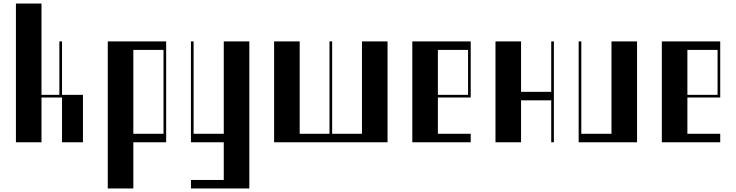

<svg xmlns="http://www.w3.org/2000/svg" viewBox="-20 -804 4160 1085"><path d="M70 -784H214.5V-268H315.5V-570H330.5V-268H448.8V0H330.5V-253H214.5V0H70Z M589 -570H919V0H733.5V261H589ZM904 -48V-522H733.5V-48Z M1059 213H1244.5V0H1059V-570H1074V-48H1244.5V-570H1389V261H1059Z M1529 -570H1673.5V-48H1842V-570H1857V-48H2025.5V-570H2170V0H1529Z M2310 -570H2640V-253H2454.5V-48H2640V0H2310ZM2625 -268V-522H2454.5V-268Z M2780 0V-570H2924.5V-285H3095V-570H3110V0H3095V-237H2924.5V0Z M3250 -570H3265V-48H3435.5V-570H3580V0H3250Z M3720 -570H4050V-253H3864.5V-48H4050V0H3720ZM4035 -268V-522H3864.5V-268Z"/></svg>

Font: Facade Sud
Style: Regular
Weight: 100
Designer: Éléonore Fines
Foundry: Velvetyne Type Foundry
Version: Version 1.001;Glyphs 3.2 (3202)